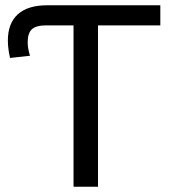

<svg xmlns="http://www.w3.org/2000/svg" viewBox="-20 -708 651 728"><path d="M351.6 -611.8V0H258.8V-611.8H154.8Q117.2 -611.8 101.1 -597.2Q85 -582.5 85 -547.9Q85 -523.9 93.8 -496.6L18.1 -488.3Q9.8 -524.4 9.8 -554.2Q9.8 -619.6 47.6 -653.8Q85.4 -688 159.2 -688H587.9V-611.8Z"/></svg>

Font: Liberation Sans
Style: Regular
Weight: 400
Designer: Steve Matteson
Foundry: Ascender Corporation
Version: Version 2.00.1